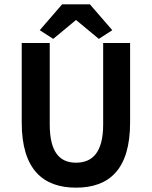

<svg xmlns="http://www.w3.org/2000/svg" viewBox="-20 -852 699 884"><path d="M330 12C483 12 579 -72 579 -288V-654H455V-279C455 -147 403 -103 330 -103C258 -103 209 -147 209 -279V-654H80V-288C80 -72 178 12 330 12ZM225 -673 330 -760 435 -673 497 -713 394 -832H266L163 -713Z"/></svg>

Font: Source Sans Pro SemBd
Style: Regular
Weight: 700
Designer: Paul D. Hunt
Foundry: Adobe Systems Incorporated
Version: Version 2.020;PS 2.0;hotconv 1.0.86;makeotf.lib2.5.63406